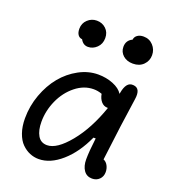

<svg xmlns="http://www.w3.org/2000/svg" viewBox="-143 -890 905 1009"><g transform="rotate(20 310.0 -385.0)"><path d="M187.5 11.5Q161.5 11.5 137.5 1.5Q113.5 -8.5 93 -28.8Q72.5 -49 60 -84.5Q47.5 -120 47.5 -166Q47.5 -234.5 71 -298.8Q94.5 -363 133.2 -410Q172 -457 224.2 -485.2Q276.5 -513.5 331.5 -513.5Q376.5 -513.5 415.2 -498Q454 -482.5 470.5 -456L472 -463.5Q477.5 -494.5 490 -510.2Q502.5 -526 523.5 -524Q566.5 -521 556.5 -457Q535 -315 509.5 -103.5Q525 -97.5 534 -80.8Q543 -64 543 -44.5Q543 -19.5 527 -3.8Q511 12 486.5 12Q456.5 12 440 -11.5Q423.5 -35 423.5 -73Q423.5 -116 433 -193H420.5Q378 -99 315 -43.8Q252 11.5 187.5 11.5ZM135 -178Q135 -130.5 152 -101.2Q169 -72 204 -72Q258.5 -72 326.5 -155Q394.5 -238 438.5 -365.5H436Q415 -365.5 400.8 -381.8Q386.5 -398 382 -424Q359 -432.5 335.5 -432.5Q281.5 -432.5 234.5 -394.8Q187.5 -357 161.2 -298.5Q135 -240 135 -178ZM155 -705.5Q155 -736.5 176.8 -756.8Q198.5 -777 227.5 -777Q258 -777 279 -757.2Q300 -737.5 300 -705.5Q300 -672.5 278.5 -651.8Q257 -631 229.5 -631Q202 -631 187.5 -658.5Q172.5 -659.5 163.8 -671.8Q155 -684 155 -705.5ZM405 -695.5Q405 -732 437.5 -747Q439.5 -763.5 453 -773Q466.5 -782.5 487 -782.5Q519.5 -782.5 540.8 -759.5Q562 -736.5 562 -705Q562 -673.5 540 -651.2Q518 -629 481.5 -629Q447.5 -629 426.2 -648Q405 -667 405 -695.5Z"/></g></svg>

Font: Monaspace Radon
Style: Regular
Weight: 400
Designer: Riley Cran & the Lettermatic Team
Foundry: Lettermatic
Version: Version 1.000 (Monaspace Radon)